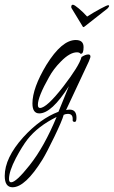

<svg xmlns="http://www.w3.org/2000/svg" viewBox="-130 -473 481 811"><path d="M178 -453Q184 -453 203 -437Q222 -421 238 -403Q266 -421 294 -436Q322 -451 327 -451Q331 -451 331 -448Q331 -446 328.5 -442.5Q326 -439 324 -437L226 -360Q222 -357 220 -360L172 -439Q171 -440 171 -444Q171 -453 178 -453ZM-77 318Q-110 318 -110 270Q-110 194 -32 107Q40 28 117 -1L161 -109Q88 6 36 6Q7 6 7 -36Q7 -101 66 -199Q131 -304 190 -304Q223 -304 223 -274Q223 -246 212 -246H210Q206 -252 195 -252Q165 -252 127 -213Q96 -182 77 -147Q30 -64 30 -30Q30 -17 39 -17Q67 -17 137 -107Q204 -194 214 -231V-232Q231 -243 243 -243Q252 -243 252 -234Q252 -231 250 -226Q248 -221 245 -213L149 -8Q153 -9 156.5 -9.5Q160 -10 164 -10Q193 -10 193 24Q193 42 186 42Q175 42 177 31V29Q177 8 157 8Q147 8 139 12Q136 24 125 49.5Q114 75 99.5 105Q85 135 71.5 161Q58 187 50 200Q-23 318 -77 318ZM-83 297Q-62 297 -5 225Q57 147 109 21Q30 60 -14 116Q-37 146 -63 195Q-92 251 -92 283Q-92 297 -83 297Z"/></svg>

Font: Petemoss
Style: Regular
Weight: 400
Designer: Robert E. Leuschke
Foundry: Robert E. Leuschke
Version: Version 1.010; ttfautohint (v1.8.3)